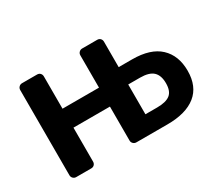

<svg xmlns="http://www.w3.org/2000/svg" viewBox="-102 -721 1036 921"><g transform="rotate(-30 416.5 -260.0)"><path d="M90 0Q80 0 73 -7Q66 -14 66 -24V-496Q66 -506 73 -513Q80 -520 90 -520H173Q184 -520 190.5 -513Q197 -506 197 -496V-317H399V-496Q399 -506 406 -513Q413 -520 423 -520H506Q517 -520 523.5 -513Q530 -506 530 -496V-355H604Q706 -355 757 -307Q808 -259 808 -175Q808 -88 753 -44Q698 0 595 0H423Q413 0 406 -7Q399 -14 399 -24V-212H197V-24Q197 -14 190.5 -7Q184 0 173 0ZM528 -95H593Q642 -95 665 -113Q688 -131 688 -175Q688 -218 666 -239Q644 -260 593 -260H528Z"/></g></svg>

Font: Rubik Light Medium
Style: Regular
Weight: 500
Version: Version 2.104